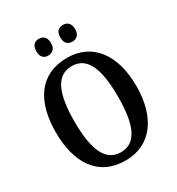

<svg xmlns="http://www.w3.org/2000/svg" viewBox="-213 -1049 1102 1193"><g transform="rotate(-30 337.5 -452.5)"><path d="M420 -795C447 -795 473 -811 473 -854C473 -900 447 -915 420 -915C391 -915 367 -900 367 -854C367 -811 391 -795 420 -795ZM246 -795C274 -795 300 -811 300 -854C300 -900 274 -915 246 -915C219 -915 195 -900 195 -854C195 -811 219 -795 246 -795ZM338 10C523 10 626 -137 626 -358C626 -580 523 -725 339 -725C143 -725 48 -580 48 -359C48 -137 143 10 338 10ZM338 -49C225 -49 182 -164 182 -358C182 -553 225 -666 339 -666C452 -666 494 -553 494 -358C494 -164 452 -49 338 -49Z"/></g></svg>

Font: Noto Serif Bengali Condensed
Style: Regular
Weight: 400
Width: 3
Designer: Juan Bruce, Universal Thirst, Indian Type Foundry and the Monotype Design Team.
Foundry: Monotype Imaging Inc.
Version: Version 2.003